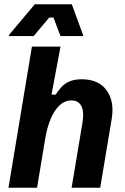

<svg xmlns="http://www.w3.org/2000/svg" viewBox="-20 -887 590 907"><path d="M20 0 130.8 -666.7H265.8L223.3 -440H243.3Q254.2 -457.5 268.8 -474.2Q283.3 -490.8 306.7 -501.7Q330 -512.5 366.7 -512.5Q445.8 -512.5 483.8 -460Q521.7 -407.5 507.5 -324.2L453.3 0H318.3L369.2 -305Q378.3 -356.7 365 -384.6Q351.7 -412.5 317.5 -412.5Q285.8 -412.5 260.8 -388.8Q235.8 -365 219.6 -325.8Q203.3 -286.7 195 -240L155 0ZM22.5 -716.7V-721.7L144.2 -866.7H319.2L372.5 -721.7V-716.7H265.8L232.5 -804.2H212.5L139.2 -716.7Z"/></svg>

Font: Familjen Grotesk
Style: Bold Italic
Weight: 700
Italic angle: -9.46201°
Designer: Anders Wikstroem, Jonas Baeckman, Matilda Gysing, Kristian Moeller
Foundry: Familjen STHLM AB
Version: Version 2.002; ttfautohint (v1.8.4.7-5d5b)